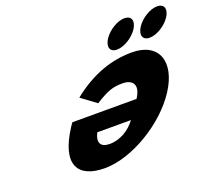

<svg xmlns="http://www.w3.org/2000/svg" viewBox="-147 -1095 1455 1308"><g transform="rotate(-20 580.5 -440.5)"><path d="M874.1 -898C823.1 -898 755.6 -857 722.6 -806C689.5 -755 704 -714 755 -714C806 -714 873.5 -755 906.6 -806C939.6 -857 925.1 -898 874.1 -898ZM1111.1 -898C1060.1 -898 992.6 -857 959.6 -806C926.5 -755 941 -714 992 -714C1043 -714 1110.5 -755 1143.6 -806C1176.6 -857 1162.1 -898 1111.1 -898ZM299.4 -353.1C293.2 -345.6 284.3 -331.9 278.7 -323.1C132.9 -98.1 207.2 16.9 402.2 16.9C595.9 16.9 853.5 -135.6 974.9 -323.1C1095.6 -509.4 1035.6 -661.9 841.8 -661.9C699.3 -661.9 551.9 -615.6 400.8 -494.4L509 -414.4C600 -471.9 640.2 -485.6 711.4 -485.6C767.7 -485.6 828.3 -451.9 764.4 -353.1ZM678.8 -230.6C637 -171.9 565.3 -126.9 489.1 -126.9C424.1 -126.9 401.3 -163.1 435 -230.6Z"/></g></svg>

Font: Hussar
Style: BdWodka
Weight: 700
Foundry: Cannot Into Space Fonts
Version: Version 2.00